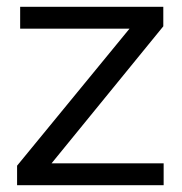

<svg xmlns="http://www.w3.org/2000/svg" viewBox="-20 -542 533 562"><path d="M30 -57 359 -458H39V-522H458V-465L131 -64H459V0H30Z"/></svg>

Font: Raleway-v4020 Medium
Style: Regular
Weight: 500
Designer: Matt McInerney, Pablo Impallari, Rodrigo Fuenzalida
Foundry: Matt McInerney, Pablo Impallari, Rodrigo Fuenzalida
Version: Version 4.020;PS 004.020;hotconv 1.0.88;makeotf.lib2.5.64775